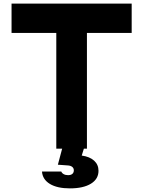

<svg xmlns="http://www.w3.org/2000/svg" viewBox="-20 -820 790 1059"><path d="M290.5 0V-638.5H43.7V-800H706.3V-638.5H459.5V0ZM328.1 -20H448.8L430.8 38Q474.6 44 498.9 66Q523.3 88 523.3 122Q523.3 167.5 481.5 193.2Q439.6 219 365.5 219Q295.5 219 255.1 194.4Q214.6 169.7 211.6 126H317.9Q321.4 135 331.3 140.5Q341.3 146.1 355.6 146.1Q371.1 146.1 379.1 139Q387.2 132 387.2 119.5Q387.2 107.7 378.5 100.6Q369.9 93.5 354.3 92.5L299.2 88.5Z"/></svg>

Font: Martian Mono SemiExpanded
Style: Regular
Weight: 400
Width: 6
Monospace: yes
Designer: Roman Shamin
Foundry: Evil Martians
Version: Version 1.000